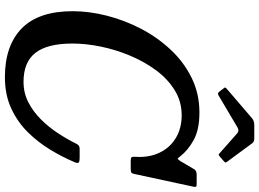

<svg xmlns="http://www.w3.org/2000/svg" viewBox="-154 -866 1031 763"><g transform="rotate(90 361.5 -484.5)"><path d="M624.5 -265.5Q605 -219 575.8 -170.2Q546.5 -121.5 506 -80.2Q465.5 -39 411.2 -13.8Q357 11.5 286.5 11.5Q161.5 11.5 93 -55.2Q24.5 -122 24.5 -258Q24.5 -324 42.5 -394.2Q60.5 -464.5 94.5 -529.8Q128.5 -595 177.8 -647.5Q227 -700 289.8 -730.8Q352.5 -761.5 427 -761.5Q495.5 -761.5 536.8 -738.5Q578 -715.5 601 -685.5Q608.5 -675.5 611 -675.5Q613.5 -675.5 621 -687L653 -741.5Q659 -750.5 674 -750.5H711Q720 -750.5 721.8 -748.2Q723.5 -746 722 -738L672 -506Q670 -495 666.8 -491.8Q663.5 -488.5 650 -488.5H619.5Q607 -488.5 604.8 -492Q602.5 -495.5 603 -505.5Q607 -560 587.2 -602Q567.5 -644 528.8 -667.5Q490 -691 438 -691Q383.5 -691 338.5 -663.2Q293.5 -635.5 259 -588.8Q224.5 -542 200.8 -485Q177 -428 165 -368.8Q153 -309.5 153 -257.5Q153 -157 190 -109.8Q227 -62.5 305 -62.5Q349.5 -62.5 386.8 -81.8Q424 -101 454.8 -132Q485.5 -163 509.2 -199.2Q533 -235.5 549.5 -269Q553 -277 557.8 -281.2Q562.5 -285.5 573 -285.5H604.5Q623 -285.5 626.2 -281.5Q629.5 -277.5 624.5 -265.5ZM343.5 -841.5 332 -856.5Q327 -862.5 327.8 -864.5Q328.5 -866.5 335 -872L450.5 -971Q460.5 -979.5 478.5 -979.5H528Q538 -979.5 542 -977.5Q546 -975.5 549.5 -971L623.5 -870.5Q626 -866.5 625.8 -864.8Q625.5 -863 621 -859L603.5 -843.5Q596.5 -837.5 594.5 -838Q592.5 -838.5 587.5 -843L510 -911.5Q499 -921 485 -912L361 -838.5Q354.5 -834.5 350.8 -835.5Q347 -836.5 343.5 -841.5Z"/></g></svg>

Font: Besley* Narrow Medium
Style: Italic
Weight: 500
Width: 4
Italic angle: -13°
Designer: Owen Earl
Foundry: indestructible type*
Version: Version 3.000; ttfautohint (v1.8.3)